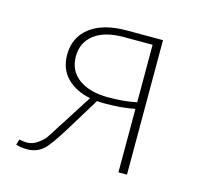

<svg xmlns="http://www.w3.org/2000/svg" viewBox="-70 -485 591 564"><g transform="rotate(15 225.0 -202.5)"><path d="M249 -409H360V0H334V-193Q294 -185 244 -185Q227 -185 219 -186L161 -91Q122 -27 105 -13Q85 4 57 4Q38 4 23 -1L28 -18Q40 -15 51 -15Q68 -15 83 -25.5Q98 -36 105 -45.5Q112 -55 133 -89Q138 -97 141 -101L197 -189Q152 -198 125.5 -225Q99 -252 99 -295Q99 -348 138.5 -378.5Q178 -409 249 -409ZM247 -205Q295 -205 334 -213V-388H246Q188 -388 156.5 -363.5Q125 -339 125 -297Q125 -253 158.5 -229Q192 -205 247 -205Z"/></g></svg>

Font: EauTestInfant Extralight
Style: Regular
Weight: 250
Designer: Christian Thalmann (Catharsis Fonts)
Version: Version 0.001;PS 000.001;hotconv 1.0.88;makeotf.lib2.5.64775